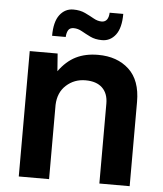

<svg xmlns="http://www.w3.org/2000/svg" viewBox="-54 -824 741 871"><g transform="rotate(5 316.0 -388.0)"><path d="M64 0V-571H191L197 -491Q231 -538 274 -559.5Q317 -581 375 -581Q462 -581 515.5 -531.5Q569 -482 569 -384V0H431V-364Q431 -410 404.5 -435.5Q378 -461 328 -461Q277 -461 240.5 -428Q204 -395 202 -338V0ZM159 -649Q159 -713 183 -744.5Q207 -776 245 -776Q276 -776 299 -765Q322 -754 340.5 -743.5Q359 -733 378 -733Q408 -734 410 -776H472Q472 -712 448 -680.5Q424 -649 386 -649Q355 -649 332.5 -660Q310 -671 291.5 -681.5Q273 -692 254 -692Q236 -692 229 -680Q222 -668 221 -649Z"/></g></svg>

Font: BDO Grotesk DemiBold
Style: Regular
Weight: 600
Designer: Deni Anggara
Foundry: Lokal Container
Version: Version 2.000